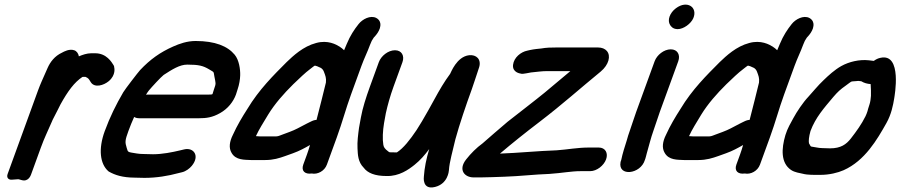

<svg xmlns="http://www.w3.org/2000/svg" viewBox="-20 -718 3888 829"><path d="M320.6 -474.7C318.4 -487.1 311.2 -497.4 300.5 -501C279.2 -508.1 256.7 -495.5 247.8 -490.7C215.6 -475.9 196.7 -449.6 186 -425.7L174.6 -399.9C165.2 -378.4 154.2 -355 144.2 -327.6L13 33C6.7 50.1 17.8 58.9 30.8 57.9L56.6 56H60.5L74.2 59.8C103 67.7 112.8 39 114.1 35.5L156.5 -81C172.7 -125.6 183 -143.9 204.9 -194.9C205.1 -195.3 205.3 -196 205.5 -196.5C206.1 -198.2 206.9 -199.8 207.8 -201.6C224.3 -232.1 236.2 -258.2 241 -266.9C273 -324.8 300.9 -362.5 336 -385.9C336 -385.9 337.6 -386 339 -386H349.4C363 -379.6 362.7 -377.8 372.1 -363C388.4 -337.3 427.8 -349.4 449.4 -367.4C482.1 -394.7 473.2 -426.8 473.2 -426.8C473.2 -429.7 472.4 -433.4 470.7 -436C461.9 -449.9 440.1 -488 391.1 -488H373.5C355.8 -488 336.3 -481.5 320.6 -474.7Z M897.5 -311.8C893.8 -310.2 896.1 -309.5 878.1 -309.5H617.1C615.3 -309.5 612.6 -309.3 610.4 -309.1C615.3 -317.1 620 -323.9 622.7 -327.2C635.3 -342.5 673.9 -384.4 686.7 -394.5C723.4 -418.2 755.6 -439 788.5 -439C839.1 -439 857.3 -433.8 882.7 -418.7C905.2 -404.5 901.6 -411.6 905.6 -388.3C911.1 -357.4 914.2 -360.4 903.6 -331.3C901.3 -325.3 898.7 -315 897.5 -311.8ZM600.6 -53C589.8 -53 579.9 -53.8 570.6 -55.3C530.8 -62 533 -59 527 -79.8C519.4 -104.3 519.6 -111.7 534.3 -151.9C541.8 -172.5 550.3 -193.4 559.2 -213C564.7 -209.6 571.9 -207.5 580 -207.5H841C869.3 -207.5 896.8 -210.5 930 -229.6C964.3 -248.6 987.7 -279.3 998.8 -309.8C1001.2 -316.4 1002.6 -321 1005.6 -331.3C1012.9 -352.2 1016.7 -375.7 1017.1 -393C1017.8 -418.6 1012.4 -459 993.2 -481.9C962.8 -518.6 909.2 -541 824.5 -541C787.4 -541 754.1 -528.9 728 -517.3C671.5 -492.3 628.7 -461.8 584.8 -415.3C576 -405.6 520.1 -333.2 512.1 -319.5C481.8 -267.6 454.7 -213.4 431.9 -150.9C404.3 -75 411.4 -10.8 447.7 21.2C448.3 21.7 449.5 22.6 450.4 23.1C476.5 37.8 508.4 48.6 561.4 49C573.9 49.6 590 50 603.7 50C655.6 50 706 41.6 750.2 29.5L766.6 25.5C782.4 21.7 798.2 10 808 -1.8C844.1 -45.3 816 -82.7 775.1 -72.9L757.1 -68.6C724.5 -60.8 680.8 -52 640.8 -52C627.2 -52 612.5 -53 600.6 -53Z M1317.3 -190.7 1303.6 -183.9C1273 -167.9 1255.7 -157.8 1231 -148.7L1198.7 -136.7C1179.1 -129.4 1181.3 -129 1162.3 -129H1103.2C1095.8 -129.4 1089.2 -129.8 1085 -130.2C1098 -159 1117.4 -189.2 1138.1 -223.6C1166.5 -269.8 1204.6 -313.1 1246.2 -354.3C1273.3 -380.1 1297.2 -403.6 1319.2 -419.9C1342.4 -437.2 1335.2 -435.8 1349.2 -432L1364.7 -425.1C1370 -422.2 1375.4 -416.7 1378.3 -408.9C1385.2 -390.6 1389.2 -381.6 1387.2 -361.6C1383.6 -344.1 1355 -233.2 1346.7 -200.4C1338.6 -199.6 1334.3 -199.4 1317.3 -190.7ZM1391.5 -7.5 1434.1 -124.5C1458.5 -191.4 1472.6 -246.8 1495.8 -310.5L1540.6 -433.5C1552.9 -467.4 1565.8 -491.7 1577.7 -524.5C1583.1 -539.3 1586.4 -544.7 1593.7 -555.6C1597.8 -560.2 1626.4 -587.8 1622.1 -617C1620.6 -627.2 1614.3 -635.4 1605 -640.3C1579.5 -653.6 1544.8 -635.2 1528.3 -614.1C1509.1 -589.9 1492.1 -564.3 1477.2 -528.4C1473.1 -518.5 1470 -511.2 1465.7 -501.1C1460.7 -506.2 1453.1 -512.5 1445.9 -516.9C1431.8 -525.6 1395.5 -546.5 1344.8 -532.3C1289.1 -517.8 1245.5 -476.7 1217.5 -449.8C1161.2 -393.3 1098.5 -331.6 1048.2 -247.8C1025.8 -212.9 1004 -176.7 985.1 -134.9C971.3 -107.3 966.7 -79.5 980.1 -57.6C998.1 -26.2 1035.2 -28.4 1063.4 -27C1064.3 -27 1064.3 -27 1064.8 -27H1125.1C1160.7 -27 1186.1 -35.3 1211 -44.1L1245 -56.3C1273.2 -66.4 1295.8 -78.9 1318.5 -91.9C1314.9 -79.2 1310 -63.7 1305.2 -50.5L1289.5 -7.5C1279.4 20.4 1297.1 35.3 1325.8 31.1C1350.9 36.2 1381.2 20.9 1391.5 -7.5Z M1576.9 -343.2C1560.2 -297.2 1545.6 -251.6 1538.2 -210.7L1530.1 -166C1526.1 -135.7 1522.1 -106.5 1523.6 -77.7C1525 -49.5 1525.5 -18.9 1550.3 6.1C1566.8 28.6 1598 42 1648.7 42C1703.3 43.7 1744.4 14 1769.8 -6.3C1794.4 -25.9 1814.5 -49.2 1833.2 -74.3C1820.5 -32.2 1812.7 6.9 1810.2 44C1809.9 46.4 1802 103.2 1858.4 89.2C1913.4 75.5 1918 21.8 1918.3 17.1C1920.6 -19.8 1934 -62.9 1946.2 -116.5C1964.1 -182 1991.8 -263.2 2017 -332.4C2028.1 -362.9 2033 -381.8 2040.4 -402.2C2043.8 -411.6 2047.5 -422.9 2049.1 -428.6C2058.7 -462 2036.6 -482.9 2005.6 -479.6C1951.5 -473.5 1926.6 -403.6 1923.5 -399.1C1898.5 -365.6 1876.8 -328.1 1856.2 -290.3L1829.2 -241.5C1813.2 -212.6 1789.6 -172.9 1778.4 -156.2C1750.2 -114.2 1722.1 -78.3 1693.6 -59.9C1693.4 -59.9 1689.8 -60 1687.6 -60C1658.2 -60 1662.2 -59.9 1656.8 -63.8C1640.4 -76 1636.8 -82.7 1635 -93.5C1631.1 -117 1632.5 -152.8 1638.2 -186.5L1645.9 -229C1653.5 -263.7 1665 -304.9 1679.2 -343.9L1717.6 -449.5C1727.4 -476.5 1714.9 -501 1685.4 -501C1655.8 -501 1625.4 -476.5 1615.6 -449.5Z M2565 -81H2524C2471.9 -81 2432.5 -72.4 2383.2 -69C2302.1 -66.3 2218.3 -57.6 2138.7 -54.8C2192.9 -100.8 2244.7 -142.3 2311.5 -193.3C2408.5 -267.4 2486 -337.3 2573.8 -409.1C2609.1 -438.7 2618.2 -477.1 2600.3 -497.9C2592 -507.6 2578.6 -513 2562 -513H2381.9C2359.7 -513 2339.5 -512.7 2316.6 -508.6C2303.6 -507.2 2287.8 -506.1 2268.4 -502L2256.3 -499.2C2229.2 -493.8 2199 -470 2195.2 -438.2C2191.3 -404.7 2227 -400.5 2227 -400.5C2229.9 -399.4 2234.3 -398.8 2238.6 -399.4L2252.9 -401.5C2258.5 -402.3 2269.8 -404.9 2272.8 -405.2C2299.6 -407.6 2318.4 -411 2343.7 -411H2442.7C2406.4 -380.7 2369.5 -349.3 2332.1 -318.4C2295.4 -288.1 2211.9 -224.1 2171.8 -192.4C2125.8 -154 2102.8 -132.6 2063.6 -99C2037.5 -80.1 2013.3 -55.9 1992.6 -29.6C1957.2 15.4 1985.8 48 2025 48H2056C2085.8 48 2124.4 46 2158.4 45C2224.4 42.9 2287.2 35.1 2351.3 33C2408.9 29.1 2445.5 21 2486.8 21H2527.8C2557.2 21 2587.2 -3.4 2596.9 -30C2606.6 -56.6 2594.3 -81 2565 -81Z M2726.8 -234.6C2717 -207.7 2706.9 -174.4 2698.8 -152.1C2694.2 -139.4 2690.2 -126.8 2686.1 -111.6C2678.1 -86 2668.2 -56.5 2662.2 -26.9L2660.5 -22.3C2660.1 -21.2 2659.6 -19.3 2659.3 -17.9C2647.4 45.6 2746.1 34.9 2764.5 -27.6L2766.3 -32.6C2768.9 -39.7 2768.8 -42.8 2772.4 -55.2C2781.8 -87.1 2790.2 -123.1 2800.8 -152.1C2810.5 -178.7 2819.9 -210.1 2828.8 -234.6L2908.5 -453.5C2918.3 -480.5 2905.8 -505 2876.2 -505C2846.6 -505 2816.3 -480.5 2806.5 -453.5ZM2973.7 -639.9C2993.2 -686.5 2947.1 -718.7 2898.4 -682.4C2871.8 -662.5 2860.1 -630.5 2873.4 -610C2876.4 -605.2 2884.6 -592.3 2906 -592.2C2931.2 -592.2 2963.5 -615.6 2973.7 -639.9Z M3187.3 -190.7 3173.6 -183.9C3143 -167.9 3125.7 -157.8 3101 -148.7L3068.7 -136.7C3049.1 -129.4 3051.3 -129 3032.3 -129H2973.2C2965.8 -129.4 2959.2 -129.8 2955 -130.2C2968 -159 2987.4 -189.2 3008.1 -223.6C3036.5 -269.8 3074.6 -313.1 3116.2 -354.3C3143.3 -380.1 3167.2 -403.6 3189.2 -419.9C3212.4 -437.2 3205.2 -435.8 3219.2 -432L3234.7 -425.1C3240 -422.2 3245.4 -416.7 3248.3 -408.9C3255.2 -390.6 3259.2 -381.6 3257.2 -361.6C3253.6 -344.1 3225 -233.2 3216.7 -200.4C3208.6 -199.6 3204.3 -199.4 3187.3 -190.7ZM3261.5 -7.5 3304.1 -124.5C3328.5 -191.4 3342.6 -246.8 3365.8 -310.5L3410.6 -433.5C3422.9 -467.4 3435.8 -491.7 3447.7 -524.5C3453.1 -539.3 3456.4 -544.7 3463.7 -555.6C3467.8 -560.2 3496.4 -587.8 3492.1 -617C3490.6 -627.2 3484.3 -635.4 3475 -640.3C3449.5 -653.6 3414.8 -635.2 3398.3 -614.1C3379.1 -589.9 3362.1 -564.3 3347.2 -528.4C3343.1 -518.5 3340 -511.2 3335.7 -501.1C3330.7 -506.2 3323.1 -512.5 3315.9 -516.9C3301.8 -525.6 3265.5 -546.5 3214.8 -532.3C3159.1 -517.8 3115.5 -476.7 3087.5 -449.8C3031.2 -393.3 2968.5 -331.6 2918.2 -247.8C2895.8 -212.9 2874 -176.7 2855.1 -134.9C2841.3 -107.3 2836.7 -79.5 2850.1 -57.6C2868.1 -26.2 2905.2 -28.4 2933.4 -27C2934.3 -27 2934.3 -27 2934.8 -27H2995.1C3030.7 -27 3056.1 -35.3 3081 -44.1L3115 -56.3C3143.2 -66.4 3165.8 -78.9 3188.5 -91.9C3184.9 -79.2 3180 -63.7 3175.2 -50.5L3159.5 -7.5C3149.4 20.4 3167.1 35.3 3195.8 31.1C3220.9 36.2 3251.2 20.9 3261.5 -7.5Z M3745.7 -455.9 3730.7 -457.7C3691 -461.9 3646.7 -451.9 3612.4 -432.8C3583.9 -416.8 3557.3 -392.4 3536.2 -372C3512.3 -349.8 3486.6 -317.8 3470.6 -300.6C3446.9 -275.6 3420.4 -235.7 3404.9 -207C3395.6 -189.7 3379.8 -163.7 3371.2 -135C3353.4 -74.9 3351.2 -15 3394.7 15.3C3411.9 27.2 3434 28.9 3444.8 31.9C3468.4 38.4 3499.2 37 3523.6 37C3560.4 37 3597.6 28 3622.7 16.8C3714.6 -24.2 3767.3 -115.7 3807 -186.1C3828.6 -224.4 3836.2 -264.1 3840.9 -293.1C3842.2 -301.9 3877 -490 3781.4 -468.3C3771.2 -466 3764.1 -463 3752.6 -455C3752.2 -455.1 3751.8 -455.3 3745.7 -455.9ZM3530.9 -78.5C3520.7 -78.5 3514.4 -79.9 3508 -80.9L3484.2 -84.9C3480.2 -85.9 3480 -85.5 3472.9 -99.4C3470.9 -109.3 3472.5 -127.5 3479.5 -152.4C3501.6 -211.3 3537.6 -251.2 3578.2 -299.6C3597.1 -321.4 3607.3 -331.2 3632.3 -348.8C3660 -368.4 3649.5 -365.7 3674.4 -367.6C3690.8 -368.9 3680.8 -369.2 3698.9 -367.1C3711.1 -359.6 3723.4 -356.2 3739.2 -354.9C3740.4 -338.9 3741.1 -316.3 3740.5 -304.2C3740 -293.9 3737.6 -276.4 3734.2 -267C3729.7 -255.2 3725.8 -238.4 3725.6 -238C3723 -231 3720.9 -223.5 3717.1 -216.3C3699.7 -181.2 3678.7 -152.2 3653.4 -119.5C3633.8 -94.7 3610.4 -77.5 3564 -77.5C3552.2 -77.5 3542.8 -78.5 3530.9 -78.5Z"/></svg>

Font: Take Off
Style: Hosehead
Weight: 400
Foundry: Cannot Into Space Fonts
Version: Version 0.89